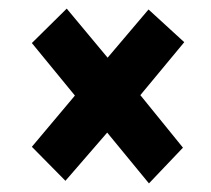

<svg xmlns="http://www.w3.org/2000/svg" viewBox="-20 -566 490 446"><path d="M326 -140 229 -258 132 -146 54 -225 154 -344 54 -466 135 -546 230 -432 325 -544 408 -468 306 -345 405 -223Z"/></svg>

Font: Inconsolata SemiCondensed Black
Style: Regular
Weight: 900
Width: 4
Monospace: yes
Designer: Raph Levien, Cyreal, Brenton Simpson
Foundry: Raph Levien, Cyreal, Google
Version: Version 3.001; ttfautohint (v1.8.2.53-6de2)